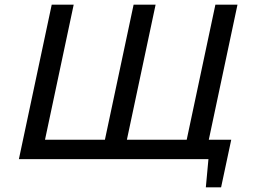

<svg xmlns="http://www.w3.org/2000/svg" viewBox="-20 -682 1083 823"><path d="M61 0 201.7 -662.1H295.9L172.9 -83H429.7L552.7 -662.1H647L523.9 -83H780.3L903.3 -662.1H998L875 -83H971.2L927.7 121.1H862.3L873.5 0Z"/></svg>

Font: PT Astra Sans
Style: Italic
Weight: 400
Italic angle: -16°
Designer: A.Korolkova, I. Chaeva
Foundry: ParaType Ltd
Version: Version 1.001; ttfautohint (v1.6)